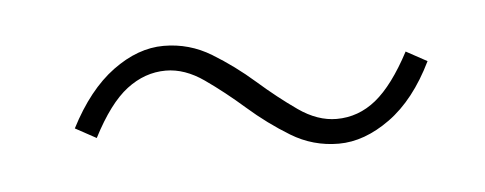

<svg xmlns="http://www.w3.org/2000/svg" viewBox="-26 -431 508 201"><g transform="rotate(-5 228.0 -331.0)"><path d="M324 -272Q297 -272 274 -286Q251 -300 230.5 -318Q210 -336 190 -350Q170 -364 150 -364Q128 -364 109 -349.5Q90 -335 72 -300L50 -312Q70 -351 96.5 -370.5Q123 -390 150 -390Q177 -390 200 -376Q223 -362 243.5 -344Q264 -326 284 -312Q304 -298 324 -298Q347 -298 365.5 -313Q384 -328 402 -362L424 -350Q405 -311 378 -291.5Q351 -272 324 -272Z"/></g></svg>

Font: Source Sans 3
Style: Italic
Weight: 200
Italic angle: -11°
Designer: Paul D. Hunt
Foundry: Adobe
Version: Version 3.046;hotconv 1.0.118;makeotfexe 2.5.65603